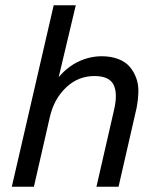

<svg xmlns="http://www.w3.org/2000/svg" viewBox="-20 -710 594 730"><path d="M24.9 0 184.1 -689.9H268.1L203.1 -416.5Q236.8 -456.5 279.3 -476.3Q321.8 -496.1 366.7 -496.1Q401.9 -496.1 429 -485.8Q456.1 -475.6 472.2 -457.3Q488.3 -439 497.6 -414.3Q506.8 -389.6 506.1 -360.8Q505.4 -332 499.5 -300.3L430.7 0H346.7L413.6 -292Q428.2 -354.5 411.9 -387.7Q395.5 -420.9 338.9 -420.9Q276.9 -420.9 231 -377.2Q185.1 -333.5 169.4 -264.6L108.9 0Z"/></svg>

Font: HK Grotesk Medium Legacy Italic
Style: Regular
Weight: 500
Italic angle: -13°
Designer: Alfredo Marco Pradil
Foundry: Hanken Design Co.
Version: Version 2.022;PS 002.022;hotconv 1.0.88;makeotf.lib2.5.64775